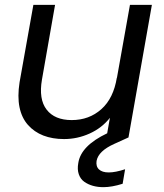

<svg xmlns="http://www.w3.org/2000/svg" viewBox="-20 -568 680 795"><path d="M608.9 -547.9 512.2 0V1L453.1 27.8Q387.7 57.1 379.9 98.1Q376.5 121.1 389.9 133.5Q403.3 146 430.2 146Q457.5 146 498 132.8L487.8 192.9Q442.9 207 408.2 207Q384.8 207 364.7 201.4Q344.7 195.8 328.9 184.6Q313 173.3 306.2 153.3Q299.3 133.3 304.2 106.9Q314.9 35.6 423.8 -16.1L435.1 -80.1Q401.9 -38.1 351.1 -15.1Q300.3 7.8 245.1 7.8Q197.3 7.8 159.4 -6.8Q121.6 -21.5 95.7 -50.8Q69.8 -80.1 60.8 -124Q51.8 -168 61 -227.1L118.2 -547.9H208L153.8 -238.8Q139.6 -157.2 173.1 -114Q206.5 -70.8 276.9 -70.8Q349.1 -70.8 399.7 -116Q450.2 -161.1 463.9 -247.1V-244.1L518.1 -547.9Z"/></svg>

Font: SVN-Poppins
Style: Italic
Weight: 400
Italic angle: -10°
Designer: Ninad Kale (Devanagari), Jonny Pinhorn (Latin)
Foundry: Indian Type Foundry
Version: Version 3.002 2017